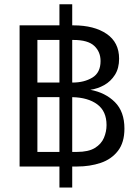

<svg xmlns="http://www.w3.org/2000/svg" viewBox="-20 -791 628 880"><path d="M69.8 -27.8V-674.8H252.4V-771.5H311V-674.8H316.9Q411.6 -674.8 468.8 -635.7Q525.9 -596.7 525.9 -522Q525.9 -478 506.8 -448Q487.8 -418 457.8 -401.1Q427.7 -384.3 394 -379.4Q462.9 -366.7 506.6 -323Q550.3 -279.3 550.3 -201.7Q550.3 -137.7 520.5 -99.4Q490.7 -61 441.4 -44.4Q392.1 -27.8 333 -27.8H311V68.4H252.4V-27.8ZM151.4 -412.6H252.4V-607.9H151.4ZM316.9 -607.9H311V-412.6H312.5Q365.7 -412.6 403.3 -435.3Q440.9 -458 440.9 -511.2Q440.9 -553.7 411.9 -580.8Q382.8 -607.9 316.9 -607.9ZM151.4 -94.7H252.4V-345.7H151.4ZM468.3 -217.8Q468.3 -281.2 425.8 -312.7Q383.3 -344.2 311 -345.7V-94.7H332.5Q385.3 -94.7 414.8 -112.8Q444.3 -130.9 456.3 -159.2Q468.3 -187.5 468.3 -217.8Z"/></svg>

Font: Schibsted Grotesk
Style: Regular
Weight: 400
Designer: Bakken & Baeck AS, Henrik Kongsvoll
Foundry: Schibsted ASA
Version: Version 1.100; ttfautohint (v1.8.4.7-5d5b);gftools[0.9.25]